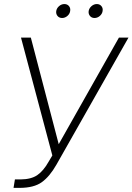

<svg xmlns="http://www.w3.org/2000/svg" viewBox="-20 -912 650 942"><path d="M46.4 9.8 53.2 -31.7H81.1Q132.8 -32.2 162.8 -52.7Q192.9 -73.2 218.3 -118.2L236.8 -149.4L83 -727.5H131.3L268.1 -204.6L563.5 -727.5H610.4L256.8 -104Q224.1 -46.4 185.3 -18.3Q146.5 9.8 75.7 9.8ZM284.7 -823.7Q270.5 -823.7 262.2 -833.7Q253.9 -843.8 255.9 -857.9Q258.3 -872.1 270 -882.1Q281.7 -892.1 295.9 -892.1Q310.1 -892.1 318.4 -882.1Q326.7 -872.1 324.2 -857.9Q322.3 -843.8 310.5 -833.7Q298.8 -823.7 284.7 -823.7ZM443.8 -823.7Q429.7 -823.7 421.4 -833.7Q413.1 -843.8 415 -857.9Q417.5 -872.1 429.2 -882.1Q440.9 -892.1 455.1 -892.1Q469.2 -892.1 477.5 -882.1Q485.8 -872.1 483.4 -857.9Q481.4 -843.8 469.7 -833.7Q458 -823.7 443.8 -823.7Z"/></svg>

Font: Inter Display Extra Light
Style: Italic
Weight: 200
Italic angle: -9.39999°
Designer: Rasmus Andersson
Foundry: rsms
Version: Version 4.000;git-4fc901f